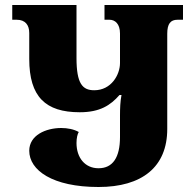

<svg xmlns="http://www.w3.org/2000/svg" viewBox="-20 -734 776 768"><path d="M398 -714V-655H418C440 -655 460 -639 460 -600V-482C460 -435 425 -373 357 -373C310 -373 286 -399 286 -502V-714H29V-655H47C81 -655 97 -634 97 -602V-498C97 -347 162 -285 299 -285C380 -285 422 -313 458 -354H466C461 -328 460 -301 460 -272V-186C460 -104 431 -61 374 -61C320 -61 286 -103 286 -162C286 -182 290 -198 295 -206C276 -217 250 -222 225 -222C163 -222 97 -193 97 -131C97 -53 190 14 374 14C548 14 649 -66 649 -218V-599C649 -639 662 -655 690 -655H712V-714Z"/></svg>

Font: Noto Serif Georgian SemiCondensed Black
Style: Regular
Weight: 900
Width: 4
Designer: Monotype Design Team, Akaki Razmadze
Foundry: Google LLC
Version: Version 2.003